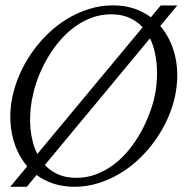

<svg xmlns="http://www.w3.org/2000/svg" viewBox="-20 -695 707 723"><path d="M585 -674.3H647.5L583.5 -597.2Q604.5 -572.8 618.9 -542.7Q633.3 -512.7 640.6 -478.5Q647.9 -444.3 647.5 -407.7Q647 -371.1 639.2 -333.5Q629.9 -290 611.1 -248Q592.3 -206.1 565.4 -168Q538.6 -129.9 504.9 -97.7Q471.2 -65.4 432.1 -42Q393.1 -18.6 349.6 -5.1Q306.2 8.3 260.3 8.3Q217.3 8.3 181.6 -3.4Q146 -15.1 117.7 -36.1L81.1 8.3H18.6L82.5 -68.8Q61.5 -93.3 47.1 -123.5Q32.7 -153.8 25.6 -188Q18.6 -222.2 18.8 -258.8Q19 -295.4 27.3 -333Q36.6 -376 55.4 -418.2Q74.2 -460.4 101.1 -498.5Q127.9 -536.6 161.4 -568.8Q194.8 -601.1 233.9 -624.5Q272.9 -647.9 316.2 -661.4Q359.4 -674.8 405.3 -674.8Q448.2 -674.8 483.9 -663.1Q519.5 -651.4 548.3 -629.9ZM99.6 -316.4Q95.2 -290.5 93.8 -263.9Q92.3 -237.3 94.7 -211.2Q97.2 -185.1 103.5 -160.6Q109.9 -136.2 120.6 -115.2L517.1 -592.3Q496.6 -614.7 467.3 -627.9Q438 -641.1 398.4 -641.1Q360.4 -641.1 326.4 -628.7Q292.5 -616.2 262.9 -595Q233.4 -573.7 208.5 -545.4Q183.6 -517.1 163.8 -484.6Q144 -452.1 129.6 -417.7Q115.2 -383.3 106.9 -350.1ZM267.6 -25.4Q305.7 -25.4 339.6 -37.8Q373.5 -50.3 403.1 -71.5Q432.6 -92.8 457.3 -121.1Q481.9 -149.4 501.5 -181.9Q521 -214.4 535.4 -248.8Q549.8 -283.2 558.6 -316.4L565.9 -350.1Q569.8 -375.5 571 -402.1Q572.3 -428.7 569.8 -454.8Q567.4 -481 561.3 -505.1Q555.2 -529.3 544.9 -550.8L148.9 -73.7Q169.9 -51.3 199 -38.3Q228 -25.4 267.6 -25.4Z"/></svg>

Font: Atsinvsda
Style: Italic
Weight: 400
Italic angle: -12°
Designer: Al Webster
Foundry: Al Webster and Michael Everson
Version: Version 2.000